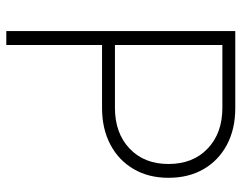

<svg xmlns="http://www.w3.org/2000/svg" viewBox="-99 -669 768 610"><g transform="rotate(90 285.0 -364.0)"><path d="M78.6 0V-727.5H323.7Q389.6 -727.5 439.5 -701.2Q489.3 -674.8 517.1 -627.2Q544.9 -579.6 544.9 -515.1Q544.9 -451.7 516.8 -404.1Q488.8 -356.4 438.7 -330.3Q388.7 -304.2 322.8 -304.2H123V0ZM123 -345.2H322.8Q402.8 -345.2 451.9 -391.6Q501 -438 501 -515.1Q501 -593.3 451.9 -639.9Q402.8 -686.5 322.8 -686.5H123Z"/></g></svg>

Font: Inter Display ExtraLight
Style: Regular
Weight: 200
Designer: Rasmus Andersson
Foundry: rsms
Version: Version 4.000;git-a52131595